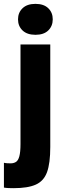

<svg xmlns="http://www.w3.org/2000/svg" viewBox="-46 -760 340 993"><path d="M24.3 213.2Q13.3 213.2 -0.7 212.7Q-14.7 212.2 -25.7 210.2V81.8Q-17.7 83.8 -8.2 84.3Q1.3 84.8 9.3 84.8Q24.7 84.8 36.4 77.6Q48.2 70.3 54.1 48.1Q60 25.9 60 -14.5V-530H214V0Q214 84.2 197.3 130.2Q180.5 176.2 139.3 194.7Q98.2 213.2 24.3 213.2ZM137.5 -580Q94.3 -580 70.7 -602.5Q47.2 -624.9 47.2 -659.9Q47.2 -694.8 70.7 -717.4Q94.2 -740 137.2 -740Q180.4 -740 203.6 -717.5Q226.8 -695.1 226.8 -660.1Q226.8 -625.2 203.7 -602.6Q180.6 -580 137.5 -580Z"/></svg>

Font: Golos Text
Style: Regular
Weight: 400
Designer: A.Korolkova, Vitaly Kuzmin
Foundry: ParaType Ltd
Version: Version 2.004